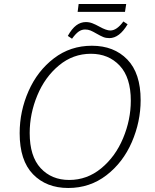

<svg xmlns="http://www.w3.org/2000/svg" viewBox="-20 -930 772 957"><path d="M78 -266Q78 -376 122.5 -476.5Q167 -577 249 -639.5Q331 -702 438 -702Q548 -702 614.5 -633.5Q681 -565 681 -431Q681 -323 637 -221.5Q593 -120 510.5 -56.5Q428 7 320 7Q211 7 144.5 -61.5Q78 -130 78 -266ZM632 -428Q632 -544 576.5 -603Q521 -662 433 -662Q344 -662 274 -604Q204 -546 166 -454.5Q128 -363 128 -267Q128 -151 182.5 -92Q237 -33 325 -33Q414 -33 484.5 -91Q555 -149 593.5 -241Q632 -333 632 -428ZM372 -910H609L603 -871H367ZM318 -751Q338 -787 360 -803.5Q382 -820 408 -820Q425 -820 440.5 -814Q456 -808 476 -797Q510 -778 530 -778Q562 -778 595 -823L616 -809Q575 -740 525 -740Q508 -740 494.5 -745.5Q481 -751 462 -762Q443 -773 431 -778Q419 -783 404 -783Q387 -783 372 -772.5Q357 -762 339 -737Z"/></svg>

Font: Bitter Pro Light
Style: Italic
Weight: 300
Italic angle: -9°
Designer: Sol Matas, and Bitter project Authors
Foundry: Sol Matas
Version: Version 1.010